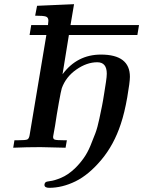

<svg xmlns="http://www.w3.org/2000/svg" viewBox="-20 -714 692 928"><path d="M43.9 0 49.8 -36.1H66.9Q104 -36.1 112.1 -40Q120.1 -43.9 123 -60.1L195.8 -495.1Q201.7 -531.2 204.1 -544.9H123L130.9 -592.8H211.9Q213.9 -608.9 213.9 -613.8Q213.9 -629.9 201.9 -634Q189.9 -638.2 149.9 -638.2L159.2 -686L337.9 -693.8L320.8 -592.8H651.9L644 -544.9H313L282.2 -355Q353 -450.2 467.8 -450.2Q607.9 -450.2 607.9 -342.8Q607.9 -317.9 595 -243.4Q582 -168.9 564 -115.2Q530.8 -14.2 470 58.3Q409.2 130.9 345 162.4Q280.8 193.8 217.8 193.8Q194.8 193.8 194.8 179.2Q194.8 173.3 199 168.2Q203.1 163.1 222.7 161.1Q242.2 159.2 275.1 145.5Q308.1 131.8 340.8 101.1Q363.8 79.1 383.3 52Q402.8 24.9 417 -9.5Q431.2 -43.9 441.2 -70.6Q451.2 -97.2 460.2 -140.1Q469.2 -183.1 473.1 -202.1Q477.1 -221.2 484.1 -266.1Q491.2 -311 492.2 -317.9Q496.1 -343.8 496.1 -357.9Q496.1 -413.1 450.2 -413.1Q399.4 -413.1 349.1 -377.9Q298.8 -342.8 278.8 -288.1Q274.9 -275.9 264.4 -217.5Q253.9 -159.2 246.1 -106L236.8 -54.2Q235.8 -42 244.9 -39.1Q253.9 -36.1 287.1 -36.1H303.2L296.9 0Q189 -2.9 175.8 -2.9Q109.9 -2.9 43.9 0Z"/></svg>

Font: CMU Serif Extra
Style: BoldSlanted
Weight: 700
Italic angle: -9.46001°
Version: Version 0.7.0